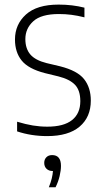

<svg xmlns="http://www.w3.org/2000/svg" viewBox="-20 -568 440 814"><path d="M180 9Q112.5 9 52.5 -11V-52Q89 -41 119.2 -36Q149.5 -31 180.5 -31Q250.5 -31 285.5 -59Q320.5 -87 320.5 -139Q320.5 -185 298 -208.5Q275.5 -232 228 -244L170.5 -258Q100.5 -276 72 -311.2Q43.5 -346.5 43.5 -400.5Q43.5 -464.5 90 -506.5Q136.5 -548.5 228.5 -548.5Q259 -548.5 285.8 -545.2Q312.5 -542 338 -535.5V-494.5Q308 -502 282.8 -505.2Q257.5 -508.5 229.5 -508.5Q154.5 -508.5 121 -477.8Q87.5 -447 87.5 -402.5Q87.5 -362 108.5 -337.2Q129.5 -312.5 177.5 -300.5L234.5 -287Q308 -268.5 336.5 -232.5Q365 -196.5 365 -141.5Q365 -71.5 317.5 -31.2Q270 9 180 9ZM187 226Q195.5 205 199.5 188.2Q203.5 171.5 204.5 157H203Q187 157 177.2 147.5Q167.5 138 167.5 122.5Q167.5 108 176.5 98.8Q185.5 89.5 201 89.5Q238.5 89.5 238.5 135.5Q238.5 154 232.8 178.5Q227 203 215.5 226Z"/></svg>

Font: Encode Sans SemiCondensed SemiCondensed ExtraLight
Style: Regular
Weight: 200
Width: 4
Designer: Multiple Designers
Foundry: Impallari Type
Version: Version 3.000; ttfautohint (v1.8.3) -l 8 -r 50 -G 200 -x 14 